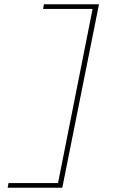

<svg xmlns="http://www.w3.org/2000/svg" viewBox="-20 -728 640 900"><path d="M16 152 20 130H252L414 -686H182L186 -708H444L272 152Z"/></svg>

Font: TypoPRO Source Code Pro
Style: Italic
Weight: 200
Italic angle: -11°
Monospace: yes
Designer: Paul D. Hunt, Teo Tuominen
Foundry: Adobe Systems Incorporated
Version: Version 1.030;PS 1.0;hotconv 1.0.84;makeotf.lib2.5.63406